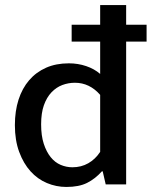

<svg xmlns="http://www.w3.org/2000/svg" viewBox="-20 -731 601 761"><path d="M377 -711H480V-633H561V-566H480V0H399L387 -52H384Q357 -22 325 -6Q293 10 243 10Q203 10 166 -5.5Q129 -21 101 -52Q73 -83 56 -129Q39 -175 39 -235Q39 -291 53.5 -336Q68 -381 95.5 -413Q123 -445 162.5 -462.5Q202 -480 253 -480Q289 -480 321.5 -469Q354 -458 377 -438V-566H264V-633H377ZM377 -355Q335 -403 277 -403Q251 -403 227 -394Q203 -385 184 -365Q165 -345 154 -314Q143 -283 143 -238Q143 -193 153.5 -161Q164 -129 181 -108Q198 -87 220.5 -77.5Q243 -68 267 -68Q302 -68 330 -84Q358 -100 377 -129Z"/></svg>

Font: Ek Mukta Medium
Style: Regular
Weight: 500
Designer: Girish Dalvi and Yashodeep Gholap
Foundry: Ek Type
Version: Version 2.538;PS 1.002;hotconv 16.6.51;makeotf.lib2.5.65220;